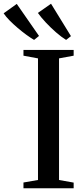

<svg xmlns="http://www.w3.org/2000/svg" viewBox="-98 -1011 444 1031"><path d="M106 -44.5V-697.5L28 -712V-743H297.5V-712L219 -697.5V-44.5L297.5 -30.5V0H28V-31ZM84.5 -797Q66.5 -807.5 43.5 -824.2Q20.5 -841 -3 -861Q-26.5 -881 -46.5 -901.2Q-66.5 -921.5 -78.5 -939.5L-8 -990L111.5 -818L85.5 -797ZM256.5 -797Q232 -812 203.2 -837Q174.5 -862 148.2 -890Q122 -918 105.5 -941.5L176 -991L283 -817L257.5 -797Z"/></svg>

Font: Merriweather 96pt Medium
Style: Regular
Weight: 500
Version: Version 2.100